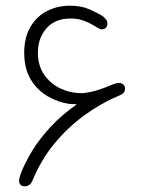

<svg xmlns="http://www.w3.org/2000/svg" viewBox="-20 -651 505 674"><path d="M250 -285Q244 -285 237 -285.5Q230 -286 223 -286Q184 -292 147.5 -313Q111 -334 88 -372Q65 -410 65 -466Q65 -520 87 -557Q109 -594 145.5 -612.5Q182 -631 225 -631Q265 -631 293.5 -618.5Q322 -606 341 -594Q348 -588 352.5 -582Q357 -576 357 -568Q357 -560 352 -554Q347 -548 337 -548Q332 -548 328.5 -550.5Q325 -553 320 -555Q300 -568 278 -577Q256 -586 228 -586Q173 -586 143 -551.5Q113 -517 113 -466Q113 -421 135 -389Q157 -357 192 -340.5Q227 -324 266 -324Q276 -324 285 -326Q294 -328 302 -329Q323 -334 341.5 -341Q360 -348 374.5 -354Q389 -360 397 -360Q407 -360 413 -354Q419 -348 419 -341Q419 -331 413.5 -325Q408 -319 397 -315Q335 -289 276.5 -246.5Q218 -204 171 -147Q124 -90 94 -17Q90 -7 83 -2Q76 3 66 3Q57 3 52 -2.5Q47 -8 47 -16Q47 -25 52 -39Q67 -79 93 -121.5Q119 -164 158 -206Q197 -248 250 -285Z"/></svg>

Font: Beiruti Light
Style: Regular
Weight: 300
Designer: Arlette Boutros
Foundry: Boutros
Version: Version 1.41